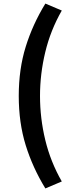

<svg xmlns="http://www.w3.org/2000/svg" viewBox="-20 -893 418 1075"><path d="M234 162Q163 46 124 -79.5Q85 -205 85 -356Q85 -506 124 -631.5Q163 -757 234 -873L326 -834Q263 -724 233.5 -601.5Q204 -479 204 -356Q204 -231 233.5 -109Q263 13 326 123Z"/></svg>

Font: SpoqaHanSansJP-Bold
Style: Regular
Weight: 700
Designer: [Source Han Sans]
Ryoko NISHIZUKA  (kana & ideographs); Paul D. Hunt (Latin, Greek & Cyrillic); Wenlong ZHANG  (bopomofo
Foundry: Spoqa (http://bi.spoqa.com)
Version: Version 1.002.20150607